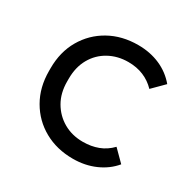

<svg xmlns="http://www.w3.org/2000/svg" viewBox="-120 -607 728 733"><g transform="rotate(30 244.0 -240.5)"><path d="M289 10Q218 10 162.5 -21Q107 -52 75 -107.5Q43 -163 43 -235V-247Q43 -319 75 -374Q107 -429 162.5 -460Q218 -491 289 -491Q342 -491 385.5 -472Q429 -453 459 -417L409 -367Q386 -391 356 -403.5Q326 -416 289 -416Q242 -416 204 -395Q166 -374 144.5 -336Q123 -298 123 -247V-235Q123 -184 145 -146Q167 -108 204.5 -86.5Q242 -65 290 -65Q326 -65 356.5 -76.5Q387 -88 411 -113L460 -64Q431 -29 386.5 -9.5Q342 10 289 10Z"/></g></svg>

Font: SUSE
Style: Regular
Weight: 400
Designer: Rene Bieder
Foundry: SUSE
Version: Version 1.000